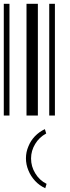

<svg xmlns="http://www.w3.org/2000/svg" viewBox="-20 -610 370 1014"><path d="M0 0V-590H30V0ZM120 0V-590H180V0ZM240 0V-590H270V0ZM219 384Q188 370 165 345Q142 320 130 290Q117 259 117 226Q117 193 130 163Q142 133 164 110Q187 86 217 72L224 95Q187 115 166 150Q144 186 144 227Q144 269 166 305Q188 342 226 361Z"/></svg>

Font: Libre Barcode 128 Text
Style: Regular
Weight: 400
Version: Version 1.005; ttfautohint (v1.8.3)